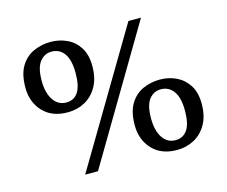

<svg xmlns="http://www.w3.org/2000/svg" viewBox="-89 -719 1013 855"><g transform="rotate(-15 417.0 -291.5)"><path d="M204 14 567 -597H625L263 14ZM202 -274Q129 -274 88 -318Q47 -362 47 -429Q47 -491 70 -528Q93 -565 130 -581Q167 -597 207 -597Q248 -597 283 -580.5Q318 -564 339 -530.5Q360 -497 360 -445Q360 -389 338.5 -351Q317 -313 281.5 -293.5Q246 -274 202 -274ZM207 -318Q242 -318 261 -346Q280 -374 280 -435Q280 -494 259 -524Q238 -554 200 -554Q168 -554 146.5 -527Q125 -500 125 -440Q125 -384 147 -351Q169 -318 207 -318ZM629 14Q556 14 515 -30Q474 -74 474 -141Q474 -203 497 -240Q520 -277 556.5 -293Q593 -309 634 -309Q675 -309 709.5 -292.5Q744 -276 765.5 -242.5Q787 -209 787 -157Q787 -101 765.5 -63Q744 -25 708 -5.5Q672 14 629 14ZM634 -30Q668 -30 687.5 -58Q707 -86 707 -147Q707 -206 685.5 -236Q664 -266 627 -266Q594 -266 573 -239Q552 -212 552 -152Q552 -96 573.5 -63Q595 -30 634 -30Z"/></g></svg>

Font: Literata 36pt
Style: Regular
Weight: 400
Designer: Latin by Veronika Burian and Jose Scaglione. Greek by Irene Vlachou. Cyrillic by Vera Evstafieva.
Foundry: TypeTogether
Version: Version 3.002